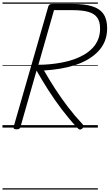

<svg xmlns="http://www.w3.org/2000/svg" viewBox="-20 -1030 885 1550"><path d="M113 14Q100 14 93.5 9.5Q87 5 90 -6L370 -978Q373 -988 380 -993Q387 -998 403 -998H570Q662 -998 723 -979.5Q784 -961 814.5 -918Q845 -875 845 -802Q845 -744 826 -697.5Q807 -651 772 -614.5Q737 -578 690 -550.5Q643 -523 586 -504.5Q529 -486 465.5 -475.5Q402 -465 335 -461Q378 -386 426 -312Q474 -238 528.5 -166.5Q583 -95 647 -27Q654 -20 655 -11.5Q656 -3 643 9Q631 18 622 15Q613 12 603 1Q537 -70 479 -146.5Q421 -223 370.5 -302Q320 -381 275 -460L145 -5Q142 5 135.5 9.5Q129 14 113 14ZM290 -507Q334 -507 382.5 -511.5Q431 -516 479 -525Q527 -534 572.5 -549.5Q618 -565 657 -587.5Q696 -610 725.5 -640.5Q755 -671 771.5 -710.5Q788 -750 788 -800Q788 -856 764.5 -888.5Q741 -921 692 -934.5Q643 -948 567 -948H416ZM0 490H770V500H0ZM0 -20H770V0H0ZM0 -505H770V-500H0ZM0 -1010H770V-1000H0Z"/></svg>

Font: Playwrite AU NSW Guides
Style: Regular
Weight: 400
Designer: Veronika Burian, José Scaglione
Foundry: TypeTogether
Version: Version 1.003